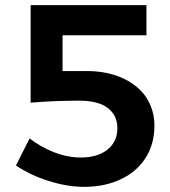

<svg xmlns="http://www.w3.org/2000/svg" viewBox="-20 -720 660 746"><path d="M455 -417C415 -435 369 -444 316 -444H223V-583H549V-700H99V-321C120 -323 151 -325 190 -327C229 -328 261 -329 285 -329C335 -329 373 -320 398 -301C423 -282 436 -256 436 -222C436 -187 423 -159 398 -139C372 -118 337 -108 293 -108C259 -108 225 -115 191 -128C157 -141 125 -159 95 -182L42 -77C79 -52 121 -32 169 -17C216 -2 262 6 306 6C361 6 409 -4 450 -24C491 -43 523 -71 546 -107C569 -143 580 -185 580 -232C580 -273 569 -309 548 -342C526 -374 495 -399 455 -417Z"/></svg>

Font: Argentum Sans Medium
Style: Regular
Weight: 500
Designer: Julieta Ulanovsky
Foundry: Julieta Ulanovsky
Version: Version 5.001;January 29, 2019;FontCreator 11.5.0.2425 64-bi